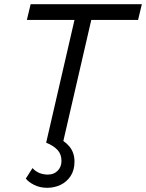

<svg xmlns="http://www.w3.org/2000/svg" viewBox="-20 -680 696 915"><path d="M205 215Q170 215 142.5 201Q115 187 103 171L135 121Q149 137 168 144.5Q187 152 208 152Q237 152 255 133.5Q273 115 273 87Q273 55 254 34.5Q235 14 200 0L244 -29Q288 -10 311.5 19Q335 48 335 90Q335 131 316.5 159Q298 187 268.5 201Q239 215 205 215ZM656 -660 638 -585H415L280 0H200L335 -585H108L126 -660Z"/></svg>

Font: Work Sans
Style: Italic
Weight: 400
Italic angle: -13°
Designer: Wei Huang
Foundry: Wei Huang
Version: Version 2.012